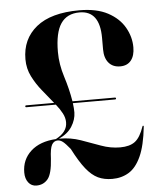

<svg xmlns="http://www.w3.org/2000/svg" viewBox="-52 -755 661 809"><g transform="rotate(-5 278.5 -350.0)"><path d="M23 -49Q23 -103.5 61.5 -138.8Q100 -174 168 -178Q217.5 -203.5 217 -245Q217 -264 206.8 -283.2Q196.5 -302.5 180.5 -322.5H56.5Q51.5 -322.5 51.5 -326.5Q51.5 -330.5 56.5 -330.5H174Q152.5 -357.5 128 -387.2Q103.5 -417 86.5 -450.8Q69.5 -484.5 69.5 -524Q69.5 -609.5 131.5 -659.8Q193.5 -710 313.5 -710Q386.5 -710 433.8 -684.8Q481 -659.5 504 -619.2Q527 -579 527 -535Q527 -499.5 511 -479.5Q495 -459.5 465 -459.5Q434 -459.5 416.5 -480Q399 -500.5 399 -537V-586Q399 -701 313.5 -701Q260.5 -701 234.5 -662.8Q208.5 -624.5 208.5 -542.5Q208.5 -490.5 225.8 -436.5Q243 -382.5 251.5 -330.5H430.5Q435.5 -330.5 435.5 -326.5Q435.5 -322.5 430.5 -322.5H252.5Q255.5 -301.5 255.5 -283Q255 -252.5 236.8 -223.8Q218.5 -195 181 -178.5H184Q230.5 -178.5 272.5 -163.8Q314.5 -149 354.5 -134.2Q394.5 -119.5 435 -119.5Q475.5 -119.5 498 -136.5Q520.5 -153.5 536 -199Q537 -202.5 539.5 -202Q542 -201.5 541.5 -198Q533 -118 512.2 -72.8Q491.5 -27.5 460.8 -8.8Q430 10 390.5 10Q356.5 10 330.5 -2.2Q304.5 -14.5 280 -45Q255.5 -75.5 227 -131Q207.5 -155 196.8 -163.2Q186 -171.5 175 -171.5Q159 -171.5 150.2 -156Q141.5 -140.5 140 -97.5Q136 -33.5 117.8 -11.8Q99.5 10 70 10Q48.5 10 35.8 -6.5Q23 -23 23 -49Z"/></g></svg>

Font: Fraunces 144pt S000 SemiBold
Style: Regular
Weight: 600
Version: Version 1.000; ttfautohint (v1.8.3)